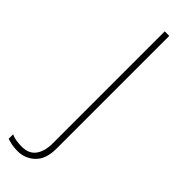

<svg xmlns="http://www.w3.org/2000/svg" viewBox="-312 -535 781 781"><g transform="rotate(45 78.5 -144.0)"><path d="M11 240Q-8 240 -23 237Q-38 234 -50 230V204Q-35 211 -19.5 213Q-4 215 11 215Q51 215 70.5 188.5Q90 162 90 116V-528H116V120Q116 181 85 210.5Q54 240 11 240Z"/></g></svg>

Font: Noto Sans Khmer UI Thin
Style: Regular
Weight: 100
Designer: Danh Hong and the Monotype Design Team
Foundry: Monotype Imaging Inc.
Version: Version 2.002; ttfautohint (v1.8.4.7-5d5b)